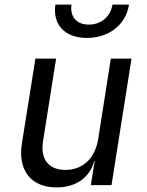

<svg xmlns="http://www.w3.org/2000/svg" viewBox="-20 -805 640 835"><path d="M358 -640C454 -640 528 -698 541 -785H469C461 -733 420 -698 366 -698C313 -698 283 -733 291 -785H221C208 -698 262 -640 358 -640ZM226 10C310 10 370 -32 390 -105H392L375 0H465L552 -550H462L407 -200C393 -115 339 -66 264 -66C192 -66 155 -112 167 -190L224 -550H134L75 -180C57 -63 116 10 226 10Z"/></svg>

Font: JetBrains Mono
Style: Italic
Weight: 400
Italic angle: -9°
Monospace: yes
Designer: Philipp Nurullin, Konstantin Bulenkov
Foundry: JetBrains
Version: Version 2.305